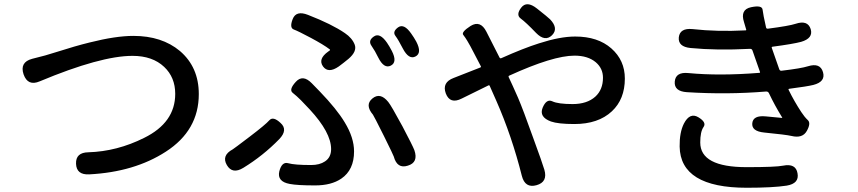

<svg xmlns="http://www.w3.org/2000/svg" viewBox="-20 -829 4040 904"><path d="M400 -8Q340 -5 338 -58Q336 -111 396 -112Q531 -116 659 -180Q805 -252 805 -387Q805 -465 753 -514Q698 -566 604 -566Q454 -566 167 -446Q111 -422 91 -479Q72 -536 131 -552L193 -568Q221 -576 249 -585Q333 -612 402 -629Q525 -660 608 -660Q742 -660 827 -589Q916 -513 916 -386Q916 -215 761 -115Q613 -19 400 -8Z M1464 44Q1379 44 1344 37Q1284 26 1295 -22Q1307 -69 1337 -60.5Q1367 -52 1445 -52Q1485 -52 1510 -69Q1539 -88 1539 -127Q1539 -205 1438 -314Q1418 -336 1397 -357Q1377 -377 1358 -392Q1339 -407 1373 -444Q1406 -480 1448 -437L1485 -399Q1566 -315 1603 -253Q1647 -181 1647 -116Q1647 -29 1587 12Q1540 44 1464 44ZM1126 -39Q1074 -7 1048 -52Q1022 -97 1076 -126Q1080 -128 1155 -185Q1230 -242 1248 -262.5Q1266 -283 1301 -250Q1337 -218 1295 -174Q1219 -96 1126 -39ZM1900 -49Q1850 -33 1834 -92Q1833 -97 1788 -188Q1740 -284 1736 -289Q1697 -335 1733 -365Q1770 -396 1808 -349Q1822 -332 1875 -234Q1923 -143 1931 -122Q1951 -64 1900 -49ZM1575 -516Q1526 -482 1501 -516Q1476 -551 1525 -586L1532 -591Q1536 -594 1532 -597Q1503 -619 1444 -650.5Q1385 -682 1363.5 -690Q1342 -698 1358 -739Q1374 -781 1430 -759Q1543 -715 1604 -673Q1638 -650 1650 -619Q1662 -587 1621 -552Q1598 -533 1575 -516ZM1820 -520Q1788 -504 1761 -558Q1746 -589 1729 -613.5Q1712 -638 1740 -657Q1768 -677 1802 -628Q1813 -612 1825 -589Q1852 -536 1820 -520ZM1936 -563Q1905 -547 1877 -600Q1856 -641 1841.5 -660.5Q1827 -680 1854 -700Q1882 -720 1916 -671Q1929 -653 1940 -633Q1968 -579 1936 -563Z M2506 43Q2452 58 2437 -1Q2390 -188 2317 -354L2286 -424Q2284 -429 2280 -427L2154 -365Q2099 -337 2079 -389Q2060 -441 2116 -462L2241 -511Q2246 -513 2244 -517L2208 -586Q2195 -612 2180 -637Q2171 -652 2161 -665Q2151 -678 2196 -707Q2242 -735 2270 -680L2332 -558Q2335 -553 2340 -555Q2445 -602 2518 -625Q2617 -657 2688 -657Q2795 -657 2858.5 -601Q2922 -545 2922 -459Q2922 -362 2861 -305Q2797 -245 2684 -245Q2608 -245 2574 -257Q2517 -278 2535 -322Q2553 -365 2580.5 -352Q2608 -339 2676 -339Q2744 -339 2783 -374Q2819 -407 2819 -463Q2819 -507 2785 -536Q2748 -567 2685 -567Q2584 -567 2378 -473Q2373 -471 2375 -466L2394 -425Q2407 -397 2419 -369Q2443 -313 2490 -181Q2534 -61 2543 -30Q2560 28 2506 43ZM2579 -663Q2546 -631 2504 -674Q2456 -724 2432 -741.5Q2408 -759 2434 -793Q2460 -827 2508 -789Q2560 -748 2570 -738Q2611 -695 2579 -663Z M3496 55Q3183 55 3180 -139Q3179 -205 3200 -247Q3228 -301 3268 -277Q3308 -253 3292.5 -231Q3277 -209 3277 -158Q3277 -42 3495 -42Q3633 -42 3667 -49Q3727 -61 3735 -13Q3744 35 3684 45Q3619 55 3496 55ZM3779 -213Q3759 -176 3706 -189Q3680 -195 3578 -205Q3518 -211 3522 -249Q3526 -287 3586 -281L3660 -274Q3665 -273 3662 -277Q3627 -334 3601 -389Q3597 -399 3586 -398Q3403 -383 3214 -395Q3153 -399 3157 -445Q3161 -491 3221 -485Q3367 -471 3555 -486Q3560 -486 3558 -491L3523 -591Q3520 -600 3510 -599Q3353 -591 3231 -603Q3172 -609 3176 -653Q3181 -698 3241 -692Q3358 -679 3490 -686Q3495 -686 3493 -691L3483 -725Q3464 -784 3516 -795Q3568 -806 3570.5 -783.5Q3573 -761 3587 -699Q3589 -693 3596 -694Q3696 -707 3726 -717Q3783 -736 3797 -692Q3810 -649 3752 -632Q3715 -622 3617 -609Q3612 -608 3614 -603L3649 -503Q3652 -495 3660 -496Q3753 -507 3784 -517Q3842 -535 3855 -489Q3868 -444 3809 -429Q3781 -422 3696 -411Q3691 -410 3693 -406Q3720 -351 3753 -301Q3768 -278 3783.5 -263.5Q3799 -249 3779 -213Z"/></svg>

Font: Resource Han Rounded KR Medium
Style: Regular
Weight: 500
Designer: Cyano Hao (round all glyphs); Ryoko NISHIZUKA 西塚涼子 (kana, bopomofo & ideographs); Paul D. Hunt (Latin, Greek & Cyrillic)
Foundry: Cyano Hao
Version: 0.990